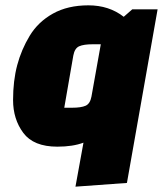

<svg xmlns="http://www.w3.org/2000/svg" viewBox="-20 -535 629 720"><path d="M476 -500H571L456 151L263 165L293 0Q253 15 195 15Q106 15 67.5 -36.5Q29 -88 29 -160Q29 -232 44.5 -290.5Q60 -349 91.5 -401Q123 -453 178.5 -484Q234 -515 311.5 -515Q389 -515 444 -472ZM255 -327 221 -131H250Q284 -131 301 -138.5Q318 -146 323 -173L358 -369H328Q294 -369 277 -361.5Q260 -354 255 -327Z"/></svg>

Font: Changa One
Style: Italic
Weight: 400
Italic angle: -12°
Designer: Eduardo Rodriguez Tunni
Foundry: Eduardo Rodriguez Tunni
Version: Version 1.003